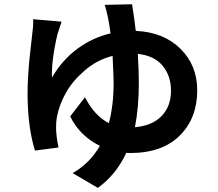

<svg xmlns="http://www.w3.org/2000/svg" viewBox="-20 -824 1040 915"><path d="M623 -217.8Q705.1 -224.6 750 -271Q794.9 -317.4 794.9 -391.6Q794.9 -461.9 755.4 -510.3Q715.8 -558.6 636.7 -567.4Q641.6 -492.2 641.6 -427.7Q641.6 -311.5 623 -217.8ZM478.5 -800.8 609.4 -803.7Q620.1 -737.3 627 -676.8Q759.8 -670.9 839.8 -591.8Q919.9 -512.7 919.9 -393.6Q919.9 -260.7 836.4 -177.7Q752.9 -94.7 599.6 -94.7Q587.9 -94.7 582 -95.7Q533.2 8.8 446.3 71.3L326.2 1Q407.2 -44.9 456.1 -128.9Q359.4 -176.8 314.5 -269.5L384.8 -360.4Q432.6 -269.5 499 -237.3Q521.5 -323.2 521.5 -428.7Q521.5 -453.1 516.6 -557.6Q442.4 -539.1 383.3 -487.8Q324.2 -436.5 293 -379.9Q261.7 -323.2 251 -265.6Q247.1 -243.2 247.1 -217.8Q247.1 -177.7 258.8 -121.1L146.5 -106.4Q111.3 -221.7 111.3 -380.9Q111.3 -418 114.3 -465.3Q117.2 -512.7 120.6 -544.4Q124 -576.2 128.9 -619.6Q133.8 -663.1 134.8 -672.9Q139.6 -707 137.7 -732.4L273.4 -720.7Q270.5 -711.9 263.7 -690.9Q256.8 -669.9 253.9 -661.1Q224.6 -536.1 227.5 -454.1Q275.4 -537.1 347.7 -590.8Q419.9 -644.5 506.8 -665Q499 -720.7 496.1 -732.4Q486.3 -781.2 478.5 -800.8Z"/></svg>

Font: GenEi Gothic M Regular
Style: Bold
Weight: 700
Designer: o_tamon (Modified); [Source Han Sans]
Ryoko NISHIZUKA  (kana & ideographs); Paul D. Hunt (Latin, Greek & Cyrillic); Wenl
Version: Version 1.1a;Original Version 1.004